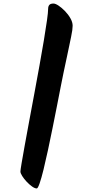

<svg xmlns="http://www.w3.org/2000/svg" viewBox="-20 -895 496 1081"><path d="M95 71Q95 63 101.5 24.5Q108 -14 119 -75Q130 -136 144 -211Q158 -286 173 -366.5Q188 -447 202 -524.5Q216 -602 227 -668Q238 -734 244.5 -780.5Q251 -827 251 -845Q251 -859 257.5 -867Q264 -875 281 -875Q292 -875 309.5 -863.5Q327 -852 345.5 -833Q364 -814 376.5 -792Q389 -770 389 -750Q389 -740 387 -725Q385 -710 380.5 -688.5Q376 -667 370 -638Q364 -609 356 -571.5Q348 -534 338 -487Q332 -459 322.5 -410Q313 -361 301 -300Q289 -239 276 -174.5Q263 -110 250 -49.5Q237 11 225 60Q213 109 203 137.5Q193 166 187 166Q176 166 160.5 155Q145 144 130 128Q115 112 105 96Q95 80 95 71Z"/></svg>

Font: Kalam Variable Light
Style: Regular
Weight: 300
Designer: Lipi Raval, Jonny Pinhorn
Foundry: Indian Type Foundry
Version: Version 3.000